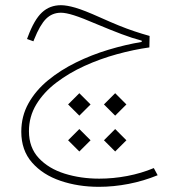

<svg xmlns="http://www.w3.org/2000/svg" viewBox="-20 -390 679 735"><path d="M240.7 9.8 283.7 52.7 326.7 9.8 283.7 -33.2ZM377.9 9.8 420.9 52.7 463.9 9.8 420.9 -33.2ZM240.7 147 283.7 189.9 326.7 147 283.7 104ZM377.9 147 420.9 189.9 463.9 147 420.9 104ZM213.4 -370.1Q170.4 -370.1 140.6 -342.3Q110.8 -314.5 86.4 -248.5L83.5 -240.7L107.9 -231.9L110.8 -239.3Q132.8 -294.4 156.2 -317.9Q179.7 -341.3 213.4 -341.3Q231.9 -341.3 262.9 -331.5Q293.9 -321.8 350.6 -297.4Q404.3 -274.9 445.1 -259.5Q485.8 -244.1 522.5 -234.4V-229.5Q460.4 -219.2 395.5 -199.7Q330.6 -180.2 271 -150.9Q211.4 -121.6 164.1 -82.8Q116.7 -43.9 89.1 5.4Q61.5 54.7 61.5 114.3Q61.5 185.5 102.8 232.4Q144 279.3 211.7 302.2Q279.3 325.2 358.4 325.2Q414.6 325.2 472.4 314Q530.3 302.7 583.5 280.8L568.8 253.4Q521 273.4 467 283.7Q413.1 293.9 359.9 293.9Q289.1 293.9 227.5 274.7Q166 255.4 128.4 215.1Q90.8 174.8 90.8 112.3Q90.8 56.2 119.1 9.5Q147.5 -37.1 195.6 -73.7Q243.7 -110.4 303.7 -137.7Q363.8 -165 428 -182.6Q492.2 -200.2 551.8 -208.5L552.7 -252.4Q522.9 -260.7 494.4 -270.3Q465.8 -279.8 434.1 -292.7Q402.3 -305.7 363.3 -323.2Q301.3 -351.1 268.3 -360.6Q235.4 -370.1 213.4 -370.1Z"/></svg>

Font: Estedad VF
Style: Regular
Weight: 100
Designer: Amin Abedi
Version: Version 7.3